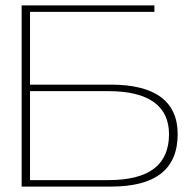

<svg xmlns="http://www.w3.org/2000/svg" viewBox="-20 -690 712 710"><path d="M60 0H390C555 0 637 -64 637 -194C637 -314 555 -377 390 -377H91V-646H551V-670H60ZM91 -24V-353H381C531 -353 605 -297 605 -194C605 -80 531 -24 381 -24Z"/></svg>

Font: LT Wave Thin
Style: Regular
Weight: 100
Designer: Daniel Lyons
Version: Version 2.5 (Glyphs App)